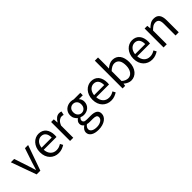

<svg xmlns="http://www.w3.org/2000/svg" viewBox="213 -1985 3482 3482"><g transform="rotate(-45 1954.0 -244.0)"><path d="M12 -486H97L189 -210Q200 -174 211.5 -138Q223 -102 234 -67H238Q249 -102 260 -138Q271 -174 282 -210L374 -486H455L283 0H187Z M513 -242Q513 -302 531.5 -349.5Q550 -397 580.5 -430Q611 -463 650 -480.5Q689 -498 731 -498Q777 -498 813.5 -482Q850 -466 874.5 -436Q899 -406 912 -364Q925 -322 925 -270Q925 -243 922 -225H594Q599 -146 642.5 -100Q686 -54 756 -54Q791 -54 820.5 -64.5Q850 -75 877 -92L906 -38Q874 -18 835 -3Q796 12 746 12Q697 12 654.5 -5.5Q612 -23 580.5 -55.5Q549 -88 531 -135Q513 -182 513 -242ZM853 -279Q853 -354 821.5 -393.5Q790 -433 733 -433Q707 -433 683.5 -422.5Q660 -412 641 -392.5Q622 -373 609.5 -344.5Q597 -316 593 -279Z M1045 -486H1113L1120 -398H1123Q1148 -444 1183.5 -471Q1219 -498 1261 -498Q1290 -498 1313 -488L1297 -416Q1285 -420 1275 -422Q1265 -424 1250 -424Q1219 -424 1185.5 -399Q1152 -374 1127 -312V0H1045Z M1427 82Q1427 121 1464.5 144Q1502 167 1568 167Q1603 167 1631.5 158.5Q1660 150 1680 136.5Q1700 123 1711 105Q1722 87 1722 68Q1722 34 1697 21Q1672 8 1624 8H1540Q1526 8 1509.5 6.5Q1493 5 1477 0Q1451 19 1439 40Q1427 61 1427 82ZM1355 93Q1355 62 1374 34Q1393 6 1426 -17V-21Q1408 -32 1395.5 -51.5Q1383 -71 1383 -100Q1383 -131 1400 -154Q1417 -177 1436 -190V-194Q1412 -214 1392.5 -247.5Q1373 -281 1373 -325Q1373 -365 1387.5 -397Q1402 -429 1427 -451.5Q1452 -474 1485.5 -486Q1519 -498 1556 -498Q1576 -498 1593.5 -494.5Q1611 -491 1625 -486H1794V-423H1694Q1711 -406 1722.5 -380Q1734 -354 1734 -323Q1734 -284 1720 -252.5Q1706 -221 1682 -199.5Q1658 -178 1625.5 -166Q1593 -154 1556 -154Q1538 -154 1519 -158.5Q1500 -163 1483 -171Q1470 -160 1461 -146.5Q1452 -133 1452 -113Q1452 -90 1470 -75Q1488 -60 1538 -60H1632Q1717 -60 1759.5 -32.5Q1802 -5 1802 56Q1802 90 1785 120.5Q1768 151 1736 174Q1704 197 1658.5 210.5Q1613 224 1556 224Q1511 224 1474 215.5Q1437 207 1410.5 190Q1384 173 1369.5 149Q1355 125 1355 93ZM1556 -209Q1577 -209 1595.5 -217Q1614 -225 1628.5 -240Q1643 -255 1651 -276.5Q1659 -298 1659 -325Q1659 -379 1629 -408.5Q1599 -438 1556 -438Q1513 -438 1483 -408.5Q1453 -379 1453 -325Q1453 -298 1461 -276.5Q1469 -255 1483.5 -240Q1498 -225 1516.5 -217Q1535 -209 1556 -209Z M1860 -242Q1860 -302 1878.5 -349.5Q1897 -397 1927.5 -430Q1958 -463 1997 -480.5Q2036 -498 2078 -498Q2124 -498 2160.5 -482Q2197 -466 2221.5 -436Q2246 -406 2259 -364Q2272 -322 2272 -270Q2272 -243 2269 -225H1941Q1946 -146 1989.5 -100Q2033 -54 2103 -54Q2138 -54 2167.5 -64.5Q2197 -75 2224 -92L2253 -38Q2221 -18 2182 -3Q2143 12 2093 12Q2044 12 2001.5 -5.5Q1959 -23 1927.5 -55.5Q1896 -88 1878 -135Q1860 -182 1860 -242ZM2200 -279Q2200 -354 2168.5 -393.5Q2137 -433 2080 -433Q2054 -433 2030.5 -422.5Q2007 -412 1988 -392.5Q1969 -373 1956.5 -344.5Q1944 -316 1940 -279Z M2392 -712H2474V-518L2472 -430Q2505 -459 2544 -478.5Q2583 -498 2624 -498Q2671 -498 2707 -480.5Q2743 -463 2767.5 -430.5Q2792 -398 2804.5 -352.5Q2817 -307 2817 -251Q2817 -189 2800 -140Q2783 -91 2754 -57Q2725 -23 2687 -5.5Q2649 12 2607 12Q2573 12 2536.5 -3.5Q2500 -19 2468 -48H2465L2458 0H2392ZM2474 -108Q2506 -80 2537.5 -68.5Q2569 -57 2593 -57Q2623 -57 2648.5 -70.5Q2674 -84 2692.5 -108.5Q2711 -133 2721.5 -169Q2732 -205 2732 -250Q2732 -290 2725 -323Q2718 -356 2702.5 -379.5Q2687 -403 2662.5 -416Q2638 -429 2604 -429Q2545 -429 2474 -363Z M2911 -242Q2911 -302 2929.5 -349.5Q2948 -397 2978.5 -430Q3009 -463 3048 -480.5Q3087 -498 3129 -498Q3175 -498 3211.5 -482Q3248 -466 3272.5 -436Q3297 -406 3310 -364Q3323 -322 3323 -270Q3323 -243 3320 -225H2992Q2997 -146 3040.5 -100Q3084 -54 3154 -54Q3189 -54 3218.5 -64.5Q3248 -75 3275 -92L3304 -38Q3272 -18 3233 -3Q3194 12 3144 12Q3095 12 3052.5 -5.5Q3010 -23 2978.5 -55.5Q2947 -88 2929 -135Q2911 -182 2911 -242ZM3251 -279Q3251 -354 3219.5 -393.5Q3188 -433 3131 -433Q3105 -433 3081.5 -422.5Q3058 -412 3039 -392.5Q3020 -373 3007.5 -344.5Q2995 -316 2991 -279Z M3443 -486H3511L3518 -416H3521Q3556 -451 3594.5 -474.5Q3633 -498 3684 -498Q3761 -498 3796.5 -450Q3832 -402 3832 -308V0H3750V-297Q3750 -366 3728 -396.5Q3706 -427 3658 -427Q3620 -427 3591 -408Q3562 -389 3525 -352V0H3443Z"/></g></svg>

Font: Myanmar Sanpya
Style: Regular
Weight: 400
Designer: Danh Hong
Foundry: Google Inc.
Version: Version 2.00 November 22, 2015